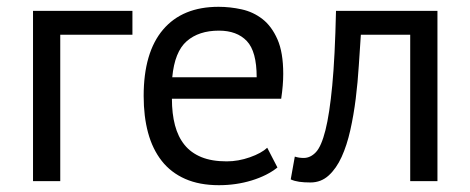

<svg xmlns="http://www.w3.org/2000/svg" viewBox="-20 -532 1382 564"><path d="M369 -430H157V0H77V-500H369Z M795 -40Q765 -16 719.5 -2Q674 12 623 12Q566 12 524 -6.5Q482 -25 455 -59.5Q428 -94 415 -142Q402 -190 402 -250Q402 -378 459 -445Q516 -512 622 -512Q656 -512 690 -504.5Q724 -497 751 -476Q778 -455 795 -416.5Q812 -378 812 -315Q812 -282 806 -242H485Q485 -198 494 -164Q503 -130 522 -106.5Q541 -83 571.5 -70.5Q602 -58 646 -58Q680 -58 714 -70Q748 -82 765 -98ZM623 -442Q564 -442 528.5 -411Q493 -380 486 -305H734Q734 -381 705 -411.5Q676 -442 623 -442Z M1185 -430H1040Q1037 -388 1034 -339.5Q1031 -291 1025 -242.5Q1019 -194 1009 -149.5Q999 -105 983.5 -71Q968 -37 945.5 -16.5Q923 4 892 4Q873 4 859 2Q845 0 834 -5L846 -72Q858 -68 872 -68Q892 -68 908 -85Q924 -102 936 -149.5Q948 -197 956 -281Q964 -365 967 -500H1265V0H1185Z"/></svg>

Font: PTSans
Style: Regular
Weight: 400
Designer: A.Korolkova, O.Umpeleva, V.Yefimov
Foundry: ParaType Ltd
Version: Version 2.003W OFL